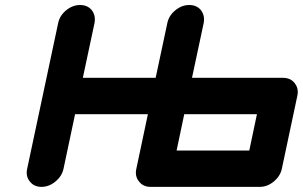

<svg xmlns="http://www.w3.org/2000/svg" viewBox="-20 -728 1180 748"><path d="M951.2 -141.6 981 -283.2H697.8L668 -141.6ZM1082.5 -424.8Q1111.8 -424.8 1127.9 -404.3Q1140.1 -389.2 1140.1 -369.6Q1140.1 -362.3 1138.2 -354L1078.1 -70.8Q1071.8 -41.5 1046.6 -20.8Q1021.5 0 992.2 0H566.9Q537.6 0 521.5 -21Q509.3 -35.6 509.3 -55.2Q509.3 -62.5 511.2 -70.8L556.2 -283.2H272.5L227.5 -70.8Q221.2 -41.5 196 -20.8Q170.9 0 141.6 0Q112.3 0 96.2 -21Q84 -35.6 84 -55.2Q84 -62.5 85.9 -70.8L206.5 -637.7Q212.4 -667 237.5 -687.7Q262.7 -708.5 292 -708.5Q321.3 -708.5 337.9 -688Q349.6 -672.4 349.6 -652.8Q349.6 -645.5 348.1 -637.7L302.7 -424.8H586.4L631.8 -637.7Q637.7 -667 662.8 -687.7Q688 -708.5 717.3 -708.5Q746.6 -708.5 763.2 -688Q774.9 -672.4 774.9 -652.8Q774.9 -645.5 773.4 -637.7L728 -424.8Z"/></svg>

Font: Robtronika
Style: Italic
Weight: 400
Italic angle: -12°
Designer: GGBot
Version: 1.00